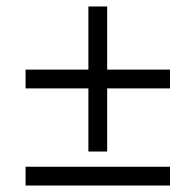

<svg xmlns="http://www.w3.org/2000/svg" viewBox="-20 -573 604 593"><path d="M253 -105V-300H59V-358H253V-553H311V-358H505V-300H311V-105ZM59 0V-58H505V0Z"/></svg>

Font: Belleza
Style: Regular
Weight: 400
Designer: Eduardo Rodriguez Tunni
Foundry: Eduardo Rodriguez Tunni
Version: Version 1.003; ttfautohint (v1.8.4.7-5d5b)